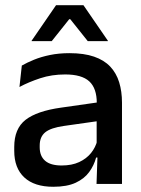

<svg xmlns="http://www.w3.org/2000/svg" viewBox="-20 -704 541 735"><path d="M349.5 0 353.5 -116 350 -131V-285L350.5 -309.5Q350.5 -366 321.8 -392.5Q293 -419 229.5 -419Q178 -419 134 -404.5Q90 -390 54.5 -371L63.5 -453Q83.5 -464.5 110.5 -475.5Q137.5 -486.5 171.5 -493.5Q205.5 -500.5 246 -500.5Q301.5 -500.5 340 -487.2Q378.5 -474 402 -449Q425.5 -424 436.2 -389Q447 -354 447 -311V0ZM184 11Q111.5 11 73 -24.8Q34.5 -60.5 34.5 -126.5V-141.5Q34.5 -211.5 77.8 -245.2Q121 -279 214 -292L361 -313L366.5 -242L225.5 -222Q175 -215 153.5 -197.8Q132 -180.5 132 -147V-140Q132 -106.5 152.8 -88.5Q173.5 -70.5 216 -70.5Q255 -70.5 283 -83.5Q311 -96.5 328.5 -118.2Q346 -140 352.5 -166.5L366 -101H348Q340 -71 321.5 -45.5Q303 -20 269.8 -4.5Q236.5 11 184 11ZM194.5 -684H299.5L393 -548V-546.5H316L249 -630.5H245L178 -546.5H101V-548Z"/></svg>

Font: Anek Gurmukhi Medium
Style: Regular
Weight: 500
Designer: Sarang Kulkarni (Gurmukhi), Yesha Goshar (Latin)
Foundry: Ek Type
Version: Version 1.003